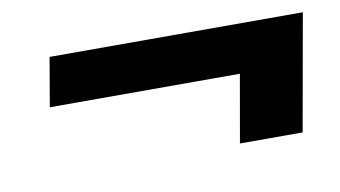

<svg xmlns="http://www.w3.org/2000/svg" viewBox="-39 -510 678 383"><g transform="rotate(-10 300.0 -319.0)"><path d="M421 -201 445 -338H60L77 -437H590L548 -201Z"/></g></svg>

Font: Rethink Sans
Style: Bold Italic
Weight: 700
Italic angle: -10°
Designer: The Rethink Sans project authors (Hans Thiessen). DM Sans designed by Colophon Foundry.
Foundry: Rethink Communications LLC
Version: Version 1.001